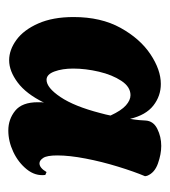

<svg xmlns="http://www.w3.org/2000/svg" viewBox="7 -630 408 462"><g transform="rotate(90 211.0 -399.0)"><path d="M294 -215Q267 -215 246.5 -231.5Q226 -248 226 -286Q226 -290 226 -293.5Q226 -297 227 -301Q206 -258 178.5 -237.5Q151 -217 125 -217Q100 -217 76 -234.5Q52 -252 36.5 -287Q21 -322 21 -372Q21 -438 47 -485Q73 -532 110.5 -557Q148 -582 182 -582Q211 -582 234 -564Q257 -546 266 -508Q268 -519 269 -530Q270 -541 270 -545Q271 -564 290 -573.5Q309 -583 331 -583Q351 -583 373.5 -575Q396 -567 403 -549L404 -544Q393 -518 381 -479Q369 -440 361.5 -401Q354 -362 354 -333Q354 -308 360 -299Q366 -290 373 -290Q384 -290 394 -307L401 -304Q404 -280 387.5 -259.5Q371 -239 345.5 -227Q320 -215 294 -215ZM172 -307Q191 -307 213.5 -340.5Q236 -374 252 -436Q254 -444 255.5 -449.5Q257 -455 258 -461Q246 -487 233.5 -498Q221 -509 209 -509Q189 -509 174.5 -487Q160 -465 152.5 -433Q145 -401 145 -371Q145 -345 152 -326Q159 -307 172 -307Z"/></g></svg>

Font: Agbalumo
Style: Regular
Weight: 400
Designer: Raphael Alegbeleye
Foundry: Sorkin Type Co.
Version: Version 1.000; ttfautohint (v1.8.4)